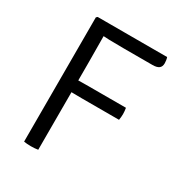

<svg xmlns="http://www.w3.org/2000/svg" viewBox="-164 -793 843 906"><g transform="rotate(30 257.0 -340.0)"><path d="M175.5 0Q167.5 1.5 157.2 2.2Q147 3 136.5 3Q126 3 116 2.2Q106 1.5 98.5 0V-677L105 -683H174.5V-627.5Q174.5 -590.5 175 -553Q175.5 -515.5 175.5 -478.5ZM483.5 -683Q486 -676 487.2 -667.5Q488.5 -659 488.5 -651.5Q488.5 -633 477.2 -624.5Q466 -616 442.5 -616H283.5Q240 -616 206.2 -617Q172.5 -618 146.5 -620V-683ZM435 -378.5Q436.5 -370 437.2 -361Q438 -352 438 -345.5Q438 -339.5 437.2 -330.5Q436.5 -321.5 435 -313H230.5Q213.5 -313 190.8 -313.5Q168 -314 146.5 -314V-377.5Q168 -377.5 190.8 -378Q213.5 -378.5 230.5 -378.5Z"/></g></svg>

Font: Signika
Style: Regular
Weight: 300
Designer: Anna Giedry
Foundry: Anna Giedry
Version: Version 2.000